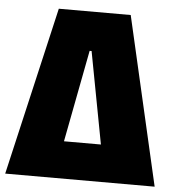

<svg xmlns="http://www.w3.org/2000/svg" viewBox="-52 -735 712 782"><g transform="rotate(5 303.5 -344.0)"><path d="M-2 0 157 -688H451L609 0ZM225 -152H376L305 -528H297Z"/></g></svg>

Font: Saira SemiCondensed Black
Style: Regular
Weight: 900
Width: 4
Designer: Hector Gatti with collaboration of the Omnibus-Type team
Foundry: Omnibus-Type
Version: Version 1.101